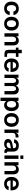

<svg xmlns="http://www.w3.org/2000/svg" viewBox="3180 -3938 909 7308"><g transform="rotate(90 3634.0 -284.5)"><path d="M304 12Q244 12 195.5 -8Q147 -28 112.5 -64.5Q78 -101 59.5 -152.5Q41 -204 41 -267Q41 -330 59.5 -381.5Q78 -433 112.5 -469.5Q147 -506 195.5 -526Q244 -546 304 -546Q355 -546 398 -532.5Q441 -519 473.5 -493Q506 -467 526.5 -430Q547 -393 553 -345L421 -338Q413 -389 382 -415.5Q351 -442 304 -442Q241 -442 207.5 -396Q174 -350 174 -267Q174 -183 207.5 -137.5Q241 -92 304 -92Q351 -92 382 -119Q413 -146 421 -203L553 -197Q547 -149 527 -110.5Q507 -72 474.5 -44.5Q442 -17 399 -2.5Q356 12 304 12Z M882 12Q822 12 773.5 -8Q725 -28 690.5 -64.5Q656 -101 637.5 -152.5Q619 -204 619 -267Q619 -330 637.5 -381.5Q656 -433 690.5 -469.5Q725 -506 773.5 -526Q822 -546 882 -546Q941 -546 989.5 -526Q1038 -506 1072.5 -469.5Q1107 -433 1125.5 -381.5Q1144 -330 1144 -267Q1144 -204 1125.5 -152.5Q1107 -101 1072.5 -64.5Q1038 -28 989.5 -8Q941 12 882 12ZM882 -92Q944 -92 978 -137.5Q1012 -183 1012 -267Q1012 -350 978 -396Q944 -442 882 -442Q819 -442 785.5 -396Q752 -350 752 -267Q752 -183 785.5 -137.5Q819 -92 882 -92Z M1247 0V-534H1363L1366 -443Q1388 -498 1430 -522Q1472 -546 1526 -546Q1570 -546 1604 -531Q1638 -516 1661 -489.5Q1684 -463 1696 -425.5Q1708 -388 1708 -343V0H1580V-302Q1580 -370 1559.5 -406Q1539 -442 1487 -442Q1435 -442 1405 -406Q1375 -370 1375 -302V0Z M2032 0Q1952 0 1914.5 -36.5Q1877 -73 1877 -153V-435H1793V-534H1877V-659H2005V-534H2146V-435H2005V-165Q2005 -127 2021 -113Q2037 -99 2071 -99H2146V0Z M2468 12Q2408 12 2359.5 -8Q2311 -28 2277 -64.5Q2243 -101 2224.5 -152.5Q2206 -204 2206 -267Q2206 -330 2224.5 -381.5Q2243 -433 2276.5 -469.5Q2310 -506 2358 -526Q2406 -546 2465 -546Q2522 -546 2569 -526.5Q2616 -507 2649.5 -470.5Q2683 -434 2701 -381Q2719 -328 2719 -260V-231H2339Q2343 -160 2377.5 -125Q2412 -90 2469 -90Q2512 -90 2540.5 -109.5Q2569 -129 2580 -164L2711 -156Q2689 -78 2625 -33Q2561 12 2468 12ZM2586 -317Q2581 -383 2548.5 -414Q2516 -445 2465 -445Q2413 -445 2380 -412.5Q2347 -380 2339 -317Z M2822 0V-534H2938L2941 -445Q2961 -493 2999.5 -519.5Q3038 -546 3088 -546Q3147 -546 3186.5 -517Q3226 -488 3243 -436Q3261 -490 3300.5 -518Q3340 -546 3396 -546Q3479 -546 3526.5 -494.5Q3574 -443 3574 -343V0H3446V-310Q3446 -442 3355 -442Q3309 -442 3283 -406.5Q3257 -371 3257 -306V0H3138V-306Q3138 -372 3118 -407Q3098 -442 3049 -442Q3003 -442 2976.5 -406Q2950 -370 2950 -306V0Z M3697 150V-534H3820L3822 -454Q3845 -499 3886.5 -522.5Q3928 -546 3982 -546Q4039 -546 4081.5 -524Q4124 -502 4152.5 -464Q4181 -426 4195 -375.5Q4209 -325 4209 -267Q4209 -209 4195 -158.5Q4181 -108 4152.5 -70Q4124 -32 4081 -10Q4038 12 3981 12Q3930 12 3888.5 -10.5Q3847 -33 3825 -73V150ZM3951 -92Q4010 -92 4043 -138Q4076 -184 4076 -267Q4076 -350 4043 -396Q4010 -442 3951 -442Q3892 -442 3858.5 -398.5Q3825 -355 3825 -267Q3825 -179 3858 -135.5Q3891 -92 3951 -92Z M4547 12Q4487 12 4438.5 -8Q4390 -28 4355.5 -64.5Q4321 -101 4302.5 -152.5Q4284 -204 4284 -267Q4284 -330 4302.5 -381.5Q4321 -433 4355.5 -469.5Q4390 -506 4438.5 -526Q4487 -546 4547 -546Q4606 -546 4654.5 -526Q4703 -506 4737.5 -469.5Q4772 -433 4790.5 -381.5Q4809 -330 4809 -267Q4809 -204 4790.5 -152.5Q4772 -101 4737.5 -64.5Q4703 -28 4654.5 -8Q4606 12 4547 12ZM4547 -92Q4609 -92 4643 -137.5Q4677 -183 4677 -267Q4677 -350 4643 -396Q4609 -442 4547 -442Q4484 -442 4450.5 -396Q4417 -350 4417 -267Q4417 -183 4450.5 -137.5Q4484 -92 4547 -92Z M4912 0V-534H5032L5035 -430Q5051 -484 5082 -509Q5113 -534 5163 -534H5212V-424H5162Q5100 -424 5070 -397Q5040 -370 5040 -308V0Z M5458 12Q5373 12 5322.5 -26Q5272 -64 5272 -134Q5272 -203 5315 -242Q5358 -281 5446 -298L5623 -333Q5623 -447 5521 -447Q5473 -447 5447 -426Q5421 -405 5412 -364L5281 -370Q5297 -455 5359 -500.5Q5421 -546 5521 -546Q5636 -546 5693.5 -488.5Q5751 -431 5751 -324V-130Q5751 -108 5758.5 -100.5Q5766 -93 5781 -93H5798V0Q5792 2 5778.5 3Q5765 4 5752 4Q5708 4 5678 -14.5Q5648 -33 5640 -82Q5620 -39 5572 -13.5Q5524 12 5458 12ZM5484 -81Q5548 -81 5585.5 -118Q5623 -155 5623 -216V-246L5485 -218Q5442 -210 5423.5 -192Q5405 -174 5405 -146Q5405 -81 5484 -81Z M5899 0V-534H6027V0ZM5897 -605V-719H6030V-605Z M6155 0V-534H6271L6274 -443Q6296 -498 6338 -522Q6380 -546 6434 -546Q6478 -546 6512 -531Q6546 -516 6569 -489.5Q6592 -463 6604 -425.5Q6616 -388 6616 -343V0H6488V-302Q6488 -370 6467.5 -406Q6447 -442 6395 -442Q6343 -442 6313 -406Q6283 -370 6283 -302V0Z M6976 12Q6916 12 6867.5 -8Q6819 -28 6785 -64.5Q6751 -101 6732.5 -152.5Q6714 -204 6714 -267Q6714 -330 6732.5 -381.5Q6751 -433 6784.5 -469.5Q6818 -506 6866 -526Q6914 -546 6973 -546Q7030 -546 7077 -526.5Q7124 -507 7157.5 -470.5Q7191 -434 7209 -381Q7227 -328 7227 -260V-231H6847Q6851 -160 6885.5 -125Q6920 -90 6977 -90Q7020 -90 7048.5 -109.5Q7077 -129 7088 -164L7219 -156Q7197 -78 7133 -33Q7069 12 6976 12ZM7094 -317Q7089 -383 7056.5 -414Q7024 -445 6973 -445Q6921 -445 6888 -412.5Q6855 -380 6847 -317Z"/></g></svg>

Font: Geist SemBd
Style: Regular
Weight: 400
Designer: Basement.studio, Andrés Briganti, Mateo Zaragoza
Foundry: Basement.studio, Vercel, Andrés Briganti, Guido Ferreyra, Mateo Zaragoza
Version: Version 1.401